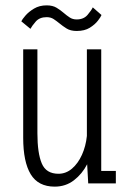

<svg xmlns="http://www.w3.org/2000/svg" viewBox="-20 -684 490 716"><path d="M184 12Q122.5 12 94.5 -34.2Q66.5 -80.5 66.5 -170V-500H119.5V-187Q119.5 -113 135.8 -74.5Q152 -36 198 -36Q226 -36 248.5 -55.2Q271 -74.5 285.5 -106.5Q300 -138.5 304 -177V-500H357.5V-46.5H412V0H309L305 -71.5Q286.5 -35.5 255.8 -11.8Q225 12 184 12ZM266 -568.5Q243 -568.5 228.2 -577.8Q213.5 -587 201.5 -597Q190.5 -606 179.8 -613Q169 -620 154 -620Q127.5 -620 113.2 -603.5Q99 -587 93.5 -576.5L59.5 -604.5Q62.5 -611.5 74.8 -625.8Q87 -640 107 -652Q127 -664 154 -664Q176.5 -664 191.2 -655Q206 -646 218 -635.5Q229 -626 240 -618.8Q251 -611.5 266 -611.5Q292 -611.5 306.5 -628.5Q321 -645.5 326 -656.5L358.5 -628Q356 -621 345 -606.8Q334 -592.5 314.8 -580.5Q295.5 -568.5 266 -568.5Z"/></svg>

Font: Trispace Condensed ExtraLight
Style: Regular
Weight: 200
Width: 3
Designer: Tyler Finck
Foundry: Etcetera Type Company
Version: Version 1.210; ttfautohint (v1.8.3)